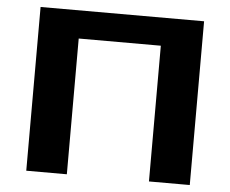

<svg xmlns="http://www.w3.org/2000/svg" viewBox="-50 -748 967 806"><g transform="rotate(5 433.5 -345.0)"><path d="M778 -690V0H606V-572H260V0H89V-690Z"/></g></svg>

Font: Exo 2 Expanded
Style: Bold
Weight: 700
Width: 7
Designer: Natanael Gama
Version: Version 1.001;PS 001.001;hotconv 1.0.70;makeotf.lib2.5.58329